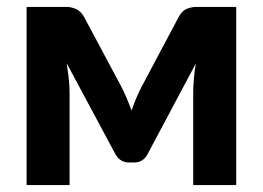

<svg xmlns="http://www.w3.org/2000/svg" viewBox="-20 -536 761 556"><path d="M330 -287.5Q338.5 -271.5 346.2 -253.2Q354 -235 361 -216Q367.5 -235 375.2 -253.2Q383 -271.5 391.5 -287.5L497 -486Q507 -505 521 -510.5Q535 -516 549 -516H664V0H539.5V-268Q539.5 -286 541.5 -308.8Q543.5 -331.5 547 -352L407 -89Q394.5 -65.5 368.5 -65.5H353.5Q328 -65.5 314.5 -89L173 -353Q176.5 -332.5 179 -309.5Q181.5 -286.5 181.5 -268V0H57V-516H172Q186 -516 200 -510Q214 -504 224 -486L330 -287.5Z"/></svg>

Font: Lato Heavy
Style: Regular
Weight: 800
Designer: Lukasz Dziedzic
Foundry: tyPoland Lukasz Dziedzic
Version: Version 2.007; 2014-02-27